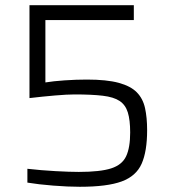

<svg xmlns="http://www.w3.org/2000/svg" viewBox="-20 -708 658 736"><path d="M286 8Q241 8 184 3.5Q127 -1 85 -8V-61Q138 -55 192.5 -52Q247 -49 282 -49Q364 -49 406 -62.5Q448 -76 463.5 -109Q479 -142 479 -200Q479 -248 470 -277Q461 -306 438.5 -321Q416 -336 374 -341Q332 -346 266 -346Q238 -346 191 -342Q144 -338 93 -332V-688H493V-631H154V-392Q184 -397 228 -400Q272 -403 313 -403Q389 -403 435 -390.5Q481 -378 504.5 -354Q528 -330 536 -293.5Q544 -257 544 -209Q544 -128 523 -80.5Q502 -33 446.5 -12.5Q391 8 286 8Z"/></svg>

Font: Saira Light
Style: Regular
Weight: 300
Designer: Hector Gatti with collaboration of the Omnibus-Type team
Foundry: Omnibus-Type
Version: Version 1.100; ttfautohint (v1.8.3)